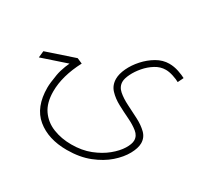

<svg xmlns="http://www.w3.org/2000/svg" viewBox="-201 -541 962 931"><g transform="rotate(30 280.5 -75.5)"><path d="M42 15Q42 -10 50.5 -60Q59 -110 98 -182L128 -169Q76 -70 76 16Q76 80 103.5 119.5Q131 159 177.5 177.5Q224 196 280 196Q339 196 386 177.5Q433 159 466.5 131.5Q500 104 517.5 75.5Q535 47 535 27Q535 1 512 -17.5Q489 -36 455.5 -52Q422 -68 388.5 -86Q355 -104 332 -128.5Q309 -153 309 -189Q309 -216 324.5 -249Q340 -282 367 -312Q394 -342 427.5 -361.5Q461 -381 497 -381Q524 -381 550.5 -372Q577 -363 591 -355L576 -324Q562 -332 539 -339.5Q516 -347 497 -347Q467 -347 439.5 -330Q412 -313 390.5 -288Q369 -263 356 -236.5Q343 -210 343 -192Q343 -164 366 -144Q389 -124 423 -107Q457 -90 491 -72.5Q525 -55 548 -32.5Q571 -10 571 22Q571 49 551.5 84.5Q532 120 494.5 153Q457 186 401.5 208Q346 230 274 230Q170 230 106 177Q42 124 42 15ZM-67 -91 -63 -128 98 -182 128 -169 94 -145Z"/></g></svg>

Font: Noto Sans Arabic ExtCond ExtLt
Style: Regular
Weight: 200
Width: 2
Designer: Monotype Design Team, Nadine Chahine, Nizar Qandah and Khaled Hosny
Foundry: Monotype Imaging Inc.
Version: Version 2.012; ttfautohint (v1.8.4.7-5d5b)